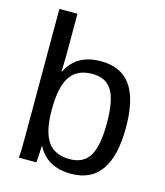

<svg xmlns="http://www.w3.org/2000/svg" viewBox="-110 -809 776 903"><g transform="rotate(15 278.0 -357.5)"><path d="M514 -267Q514 10 320 10Q202 10 155 -82H154Q154 -78 152 -36Q150 -4 149 0H64Q67 -26 67 -109V-725H155V-518Q155 -501 153 -443H155Q201 -538 320 -538Q419 -538 466.5 -471Q514 -404 514 -267ZM422 -264Q422 -374 392.5 -422Q363 -470 297 -470Q223 -470 189 -419.5Q155 -369 155 -258Q155 -153 188.5 -104Q222 -55 296 -55Q363 -55 392.5 -104Q422 -153 422 -264Z"/></g></svg>

Font: Libra Sans
Style: Regular
Weight: 400
Foundry: Context Ltd
Version: Version 1.002